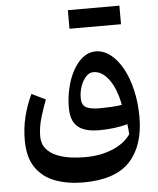

<svg xmlns="http://www.w3.org/2000/svg" viewBox="-62 -754 872 1057"><g transform="rotate(-5 374.5 -226.0)"><path d="M694.3 -80.6Q694.3 76.2 613.8 163.3Q533.2 250.5 355 250.5Q269.5 250.5 201.4 225.3Q133.3 200.2 93.8 143.3Q54.2 86.4 54.2 -8.3Q54.2 -76.7 69.3 -137.9Q84.5 -199.2 112.8 -259.8L189.5 -222.7Q172.4 -178.2 157 -127.4Q141.6 -76.7 140.6 -24.4Q140.6 18.1 162.6 44.9Q184.6 71.8 220 86.7Q255.4 101.6 296.6 107.2Q337.9 112.8 376.5 112.8Q462.9 112.8 530.3 84.5Q597.7 56.2 629.9 7.8Q628.4 -20 624.5 -47.9Q553.2 -28.3 466.8 -28.3Q388.7 -28.3 350.1 -60.3Q311.5 -92.3 311.5 -165.5Q311.5 -222.2 324.2 -275.4Q336.9 -328.6 360.1 -370.8Q383.3 -413.1 415 -437.7Q446.8 -462.4 484.9 -462.4Q528.3 -462.4 566.4 -433.1Q604.5 -403.8 633.3 -351.6Q662.1 -299.3 678.2 -230Q694.3 -160.6 694.3 -80.6ZM603.5 -156.2Q586.9 -245.6 548.8 -297.6Q510.7 -349.6 462.9 -349.6Q440.4 -349.6 421.9 -329.8Q403.3 -310.1 392.3 -278.8Q381.3 -247.6 381.3 -212.9Q381.3 -175.8 404.8 -162.1Q428.2 -148.4 481 -148.4Q509.8 -148.4 542.2 -150.1Q574.7 -151.9 603.5 -156.2ZM353 -599.1V-701.7H637.7V-599.1Z"/></g></svg>

Font: Pinar-DS3-FD SemiBold
Style: Regular
Weight: 600
Designer: Amin Abedi
Version: Version 3.000